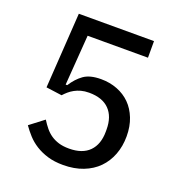

<svg xmlns="http://www.w3.org/2000/svg" viewBox="-129 -805 858 924"><g transform="rotate(20 300.0 -343.0)"><path d="M503 -613H194L175 -356H183Q207 -394 238.5 -416.5Q270 -439 327 -439Q372 -439 410.5 -424Q449 -409 476.5 -381.5Q504 -354 520 -313.5Q536 -273 536 -222Q536 -171 519.5 -128Q503 -85 472.5 -54Q442 -23 397 -5.5Q352 12 295 12Q250 12 215.5 1.5Q181 -9 154 -26Q127 -43 107 -65Q87 -87 71 -110L143 -165Q156 -144 170 -127Q184 -110 201.5 -98Q219 -86 241.5 -79Q264 -72 295 -72Q363 -72 398.5 -108Q434 -144 434 -210V-220Q434 -286 398.5 -322Q363 -358 295 -358Q272 -358 254 -353Q236 -348 221.5 -340Q207 -332 195.5 -322Q184 -312 174 -301L93 -312L118 -698H503Z"/></g></svg>

Font: IBM Plex Sans KR Text
Style: Regular
Weight: 450
Designer: Mike Abbink; Paul van der Laan; Pieter van Rosmalen; Wujin Sim; Chorong Kim; Dohee Lee;
Foundry: Sandoll Inc.
Version: Version 1.001